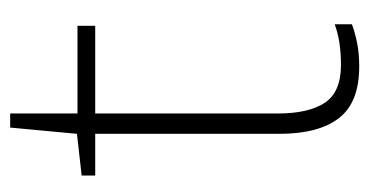

<svg xmlns="http://www.w3.org/2000/svg" viewBox="-190 -508 709 368"><g transform="rotate(-90 164.0 -324.5)"><path d="M223 -25Q246 -25 265.5 -28Q285 -31 301 -37V-4Q285 2 265 6Q245 10 220 10Q151 10 121 -29Q91 -68 91 -143V-496H11V-522L91 -531L103 -659H130V-530H298V-496H130V-146Q130 -87 150.5 -56Q171 -25 223 -25Z"/></g></svg>

Font: Noto Sans Bengali UI ExtraLight
Style: Regular
Weight: 200
Designer: Jelle Bosma - Monotype Design Team
Foundry: Monotype Imaging Inc.
Version: Version 2.003; ttfautohint (v1.8.4.7-5d5b)